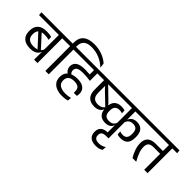

<svg xmlns="http://www.w3.org/2000/svg" viewBox="11 -1866 3140 3140"><g transform="rotate(45 1581.5 -296.0)"><path d="M523.2 -593.4H445.4V0H523.2ZM394 -572.4H634.7L629.3 -632.6H388.6ZM-13 -572.4H545.6L540.2 -632.6H-18.3ZM145 -399.6 378 -146 423.2 -177.7 197.5 -425.1ZM56.3 -274.2Q56.3 -178.3 111.4 -129.6Q166.5 -80.9 267.2 -80.9Q318 -80.9 353.2 -92.8Q388.5 -104.8 409.9 -126.1Q431.3 -147.5 441.2 -175.1H451.3L447.8 -247.4Q434 -198.6 393.3 -172.2Q352.6 -145.8 279.7 -145.8Q209.3 -145.8 172 -178.1Q134.7 -210.5 134.7 -276.1V-281.3Q134.7 -347.6 169.2 -379.2Q203.6 -410.7 275.3 -410.7Q304.5 -410.7 331.6 -407.2Q358.7 -403.7 384.2 -397L378.1 -460.7Q353.7 -467.5 325.7 -471Q297.6 -474.4 266.3 -474.4Q162.9 -474.4 109.6 -425.3Q56.3 -376.1 56.3 -283.1Z M783.7 0V-593.4H705.4V0ZM894.8 -572.4 889.4 -632.6H593.7L600.2 -572.4ZM964.2 -877.1Q837.2 -877.1 771.7 -821.8Q706.2 -766.6 706.2 -654.8V-619.2H782.6V-652.9Q782.6 -732.8 828.6 -772.2Q874.6 -811.7 965.1 -811.7Q1060.1 -811.7 1145.2 -777Q1230.4 -742.4 1301.1 -676.3L1304.5 -677.7L1293.1 -759.4Q1234.3 -813.6 1149 -845.3Q1063.7 -877.1 964.2 -877.1Z M1205.8 -572.4H1431.1L1425.6 -632.6H1200.4ZM1335.1 -593.5H1260V-478L1335.1 -477.7ZM1438.8 -572.4 1433.4 -632.6H858L863.3 -572.4ZM1258.8 -591.3V-422.2L1335.2 -401.1V-591.3ZM997.2 -223.9 1050.8 -255.5Q1033.2 -270.8 1024.2 -287.4Q1015.3 -303.9 1015.3 -325.5V-329Q1015.3 -370 1049.5 -391.4Q1083.8 -412.8 1168.4 -412.8Q1211.3 -412.8 1252.6 -409.7Q1294 -406.7 1335.2 -399.9V-460Q1290.2 -468.2 1243.5 -472.7Q1196.7 -477.3 1154 -477.3Q1035.7 -477.3 985.2 -440.9Q934.8 -404.5 934.8 -338.8V-334.2Q934.8 -299.7 951 -272.7Q967.3 -245.6 997.2 -223.9ZM1308.2 81.5 1315 15.5Q1287.2 23.3 1257.8 27.4Q1228.4 31.5 1195.9 31.5Q1118.4 31.5 1069.5 1.1Q1020.6 -29.3 1020.6 -94.9V-99.5Q1020.6 -158.6 1056.5 -187.6Q1092.4 -216.5 1159.5 -216.5Q1225.1 -216.5 1256.2 -191.2Q1287.2 -165.8 1287.2 -110V-75.5H1358.7Q1361.8 -88.9 1363.3 -102.3Q1364.9 -115.6 1364.9 -128.9Q1364.9 -177.5 1343.1 -211.7Q1321.4 -245.9 1277.4 -264Q1233.3 -282.2 1165.8 -282.2Q1122.3 -282.2 1086.4 -273.4Q1050.4 -264.7 1025.3 -248.8L1016 -243.4Q978.8 -221.7 959.7 -185.7Q940.5 -149.7 940.5 -100.3V-94.4Q940.5 -29 972.5 13.7Q1004.5 56.5 1060.3 77.4Q1116.1 98.3 1187.2 98.3Q1223.9 98.3 1253.5 93.9Q1283 89.6 1308.2 81.5Z M1400.8 -572.4H1864.5L1859.1 -632.6H1395.4ZM1678.9 -152.3Q1743.8 -152.3 1778.5 -175.1Q1813.1 -197.8 1828.6 -234.7H1838.9L1836 -310.7Q1822.2 -265.8 1787.4 -242.2Q1752.7 -218.7 1696.1 -218.7Q1634 -218.7 1601.6 -253.5Q1569.2 -288.2 1569.2 -364.5V-592.8H1491.6V-357.1Q1491.6 -253.2 1540.2 -202.7Q1588.8 -152.3 1678.9 -152.3ZM1549.9 -550.4Q1560.2 -531.8 1573.1 -514.9Q1586 -498 1602.7 -480.6Q1619.4 -463.2 1640.9 -442.9L1844.5 -248.4L1863.8 -283.6Q1850.7 -304 1835.9 -322.3Q1821.1 -340.6 1804.7 -358Q1788.4 -375.5 1770.1 -392.9L1564.8 -592.5ZM1758.5 -572.4H2593.2L2587.7 -632.6H1753.1ZM1829 -272.5Q1829 -178.9 1872.6 -134.1Q1916.3 -89.3 1997.4 -89.3Q2035.8 -89.3 2063.5 -99.9Q2091.3 -110.5 2108.7 -129.3Q2126.2 -148.1 2133.6 -173H2143.4L2139.4 -245.2Q2130.4 -201.8 2100.6 -178.8Q2070.8 -155.8 2018.3 -155.8Q1964.5 -155.8 1936.8 -183.2Q1909.1 -210.6 1909.1 -275V-286.8Q1909.1 -349.1 1936.4 -377.6Q1963.8 -406.1 2015.5 -406.1Q2033.5 -406.1 2049.3 -403.5Q2065.1 -401 2081.8 -396L2076.6 -459.7Q2059.5 -465.2 2040.4 -467.9Q2021.3 -470.5 1998.9 -470.5Q1916.3 -470.5 1872.6 -425.3Q1829 -380.2 1829 -287.9ZM2518.3 -286.3Q2518.3 -376.3 2477.3 -423.6Q2436.3 -470.9 2355.6 -470.9Q2318.5 -470.9 2290.9 -460Q2263.4 -449 2245.1 -429.9Q2226.8 -410.8 2218.5 -385.6H2209.7L2212.9 -315Q2225.1 -358.5 2254.5 -381.3Q2283.9 -404.1 2333.3 -404.1Q2386.8 -404.1 2412.3 -374.9Q2437.8 -345.6 2437.8 -284.1V-273Q2437.8 -210.1 2413.2 -181.9Q2388.6 -153.8 2339.6 -153.8Q2321.4 -153.8 2303.9 -157.2Q2286.5 -160.6 2270.8 -166.5L2276.1 -101.9Q2291.6 -95.4 2311.4 -92.4Q2331.3 -89.3 2353 -89.3Q2435.2 -89.3 2476.8 -133.6Q2518.3 -177.8 2518.3 -272.3ZM2215.2 -593.4H2136.9V0H2215.2Z M2151.5 285Q2193.5 285 2224.8 276.5Q2256.1 267.9 2280.1 251.6L2286 181.3Q2257.6 200.1 2226.6 210.2Q2195.6 220.4 2159.7 220.4Q2106.8 220.4 2081 199.2Q2055.2 178 2055.2 137.3V131.8Q2055.2 88.6 2080.4 69.5Q2105.6 50.4 2162.7 50.4H2215.6V-10.7H2151.5Q2064.6 -10.7 2021.5 25.2Q1978.3 61.1 1978.3 130V137.9Q1978.3 208.6 2023.5 246.8Q2068.6 285 2151.5 285Z M3069.5 -593.4H2991.6V0H3069.5ZM2940.3 -572.4H3181L3175.5 -632.6H2934.8ZM2559.8 -572.4H3130.9L3125.5 -632.6H2554.3ZM2720 0H2806.8Q2762.6 -76.8 2740.7 -138.8Q2718.7 -200.8 2718.7 -258.5Q2718.7 -314.5 2746.4 -341.8Q2774.1 -369.1 2837.6 -369.1H3022.7V-433.7H2824.5Q2725.8 -433.7 2681 -389.3Q2636.2 -344.9 2636.2 -265.3Q2636.2 -200.7 2657.3 -136.1Q2678.4 -71.4 2720 0Z"/></g></svg>

Font: Anek Devanagari Medium
Style: Regular
Weight: 500
Designer: Kailash Malviya (Devanagari) & Yesha Goshar (Latin)
Foundry: Ek Type
Version: Version 1.003